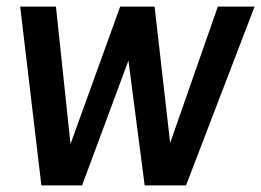

<svg xmlns="http://www.w3.org/2000/svg" viewBox="-20 -560 789 580"><path d="M105 0H228L368 -377L417 0H542L749 -540H638L494 -128L447 -540H343L193 -125L149 -540H41Z"/></svg>

Font: Ronzino Medium
Style: Italic
Weight: 500
Italic angle: -7.99998°
Designer: Nunzio Mazzaferro
Foundry: Collletttivo
Version: Version 1.000;Glyphs 3.3 (3337)